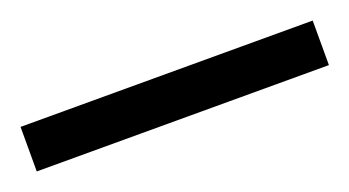

<svg xmlns="http://www.w3.org/2000/svg" viewBox="-29 -909 435 239"><g transform="rotate(-20 188.5 -789.5)"><path d="M-5 -760V-819H382V-760Z"/></g></svg>

Font: Noto Serif ExtraCondensed ExtraBold
Style: Regular
Weight: 800
Width: 2
Designer: Monotype Design Team
Foundry: Monotype Imaging Inc.
Version: Version 2.013; ttfautohint (v1.8.4.7-5d5b)